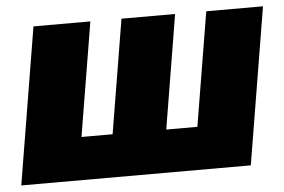

<svg xmlns="http://www.w3.org/2000/svg" viewBox="-44 -600 977 660"><g transform="rotate(-5 445.0 -270.5)"><path d="M93.3 -541H289.6L224.6 -147.9H332L397 -541H582L517.1 -147.9H624.5L689.5 -541H885.3L795.9 0H3.9Z"/></g></svg>

Font: Inter 17pt Black
Style: Italic
Weight: 900
Italic angle: -9.3988°
Version: Version 4.001;git-66647c0bb